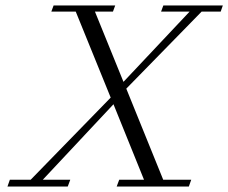

<svg xmlns="http://www.w3.org/2000/svg" viewBox="-20 -683 836 703"><path d="M7.3 0 16.1 -24.9H92.3L385.3 -325.7L257.3 -640.6H168L176.3 -663.1H401.9L393.6 -640.6H327.6L432.1 -383.3L674.3 -640.6H569.8L578.1 -663.1H795.9L788.1 -640.6H718.3L442.4 -358.4L577.6 -24.9H680.2L671.4 0H407.2L416.5 -24.9H507.3L395.5 -301.3L136.7 -24.9H237.3L228 0Z"/></svg>

Font: Elstob Light
Style: Italic
Weight: 300
Italic angle: -20°
Designer: Peter S. Baker
Version: Version 1.015